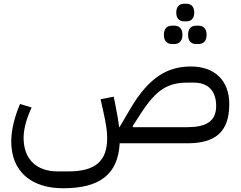

<svg xmlns="http://www.w3.org/2000/svg" viewBox="-20 -765 1288 1025"><path d="M1028 -530H1039C1065 -530 1083 -545 1083 -579C1083 -613 1065 -628 1039 -628H1028C1001 -628 984 -613 984 -579C984 -545 1001 -530 1028 -530ZM899 -530H910C936 -530 954 -545 954 -579C954 -613 936 -628 910 -628H899C872 -628 855 -613 855 -579C855 -545 872 -530 899 -530ZM963 -651H975C1000 -651 1017 -666 1017 -698C1017 -730 1000 -745 975 -745H963C938 -745 921 -730 921 -698C921 -666 938 -651 963 -651ZM317 240C515 240 610 164 619 0H979C1127 0 1204 -58 1204 -209C1204 -334 1128 -410 999 -410C880 -410 777 -358 675 -183L618 -86H616C613 -113 607 -149 596 -205L587 -249L517 -235L527 -191C550 -90 552 -58 552 -26C552 95 488 150 347 150H287C174 150 106 84 106 -29C106 -79 124 -139 149 -191L87 -210C58 -142 40 -71 40 -10C40 147 143 240 317 240ZM979 -86H691L688 -91L731 -158C816 -290 878 -324 984 -324H1014C1090 -324 1134 -281 1134 -199C1134 -116 1078 -86 979 -86Z"/></svg>

Font: IBM Plex Arabic
Style: Regular
Weight: 400
Designer: Mike Abbink, Paul van der Laan, Pieter van Rosmalen, Wael Morcos, Khajak Apelian
Foundry: Bold Monday
Version: Version 1.0